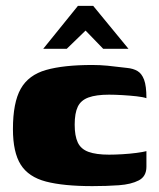

<svg xmlns="http://www.w3.org/2000/svg" viewBox="-20 -626 540 653"><path d="M294 7Q196 7 136.5 -8.5Q77 -24 50.5 -66Q24 -108 24 -187Q24 -277 50.5 -324Q77 -371 136.5 -388Q196 -405 294 -405Q320 -405 346 -402.5Q372 -400 412 -395Q433 -393 447.5 -384.5Q462 -376 470 -355Q478 -334 478 -292Q467 -296 444.5 -298.5Q422 -301 396.5 -302.5Q371 -304 351 -304Q307 -304 281 -294.5Q255 -285 244.5 -263Q234 -241 234 -202Q234 -164 244.5 -141.5Q255 -119 281 -109.5Q307 -100 351 -100Q371 -100 396.5 -101.5Q422 -103 444.5 -106Q467 -109 478 -112V-59Q478 -26 452 -12.5Q426 1 384.5 4Q343 7 294 7ZM127 -460 245 -606H297L417 -460H331L271 -522L207 -460Z"/></svg>

Font: Genos Thin Black
Style: Regular
Weight: 900
Version: Version 1.010